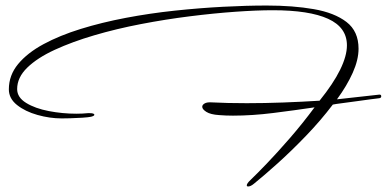

<svg xmlns="http://www.w3.org/2000/svg" viewBox="-20 -550 1398 694"><path d="M877 124Q872 124 872 120Q872 113 886 100Q906 81 944 41.5Q982 2 1028 -51Q1074 -104 1117 -162Q1043 -151 967 -141.5Q891 -132 822 -132Q809 -132 796.5 -132.5Q784 -133 772 -134Q741 -136 726 -145.5Q711 -155 711 -164Q711 -171 719.5 -176Q728 -181 744 -180Q801 -177 872 -177Q936 -177 1003.5 -179.5Q1071 -182 1135 -186Q1185 -248 1209.5 -298Q1234 -348 1234 -386Q1234 -451 1166 -482Q1098 -513 966 -513Q908 -513 830.5 -507.5Q753 -502 665.5 -491Q578 -480 489.5 -463Q401 -446 321 -422.5Q241 -399 178 -370Q115 -341 78.5 -305.5Q42 -270 42 -228Q42 -198 74.5 -178Q107 -158 156.5 -148.5Q206 -139 256 -139Q267 -139 277.5 -139.5Q288 -140 298 -141H304Q321 -141 321 -135Q321 -131 309 -128Q300 -126 277.5 -124.5Q255 -123 233.5 -122.5Q212 -122 203 -122Q160 -122 115.5 -134.5Q71 -147 41.5 -170.5Q12 -194 12 -227Q12 -278 45.5 -318.5Q79 -359 137.5 -390.5Q196 -422 272 -445.5Q348 -469 435 -485.5Q522 -502 611.5 -511.5Q701 -521 786 -525.5Q871 -530 944 -530Q1039 -530 1114 -517Q1189 -504 1232.5 -470.5Q1276 -437 1276 -374Q1276 -334 1255 -287Q1234 -240 1198 -191L1351 -208H1352Q1358 -208 1358 -202Q1358 -196 1351 -195Q1342 -194 1319 -191Q1296 -188 1268 -184Q1240 -180 1216 -177Q1192 -174 1183 -172Q1139 -114 1086 -59Q1033 -4 983.5 40.5Q934 85 898 114Q886 124 877 124Z"/></svg>

Font: WindSong
Style: Regular
Weight: 400
Designer: Robert E. Leuschke
Foundry: Robert E. Leuschke
Version: Version 1.010; ttfautohint (v1.8.3)